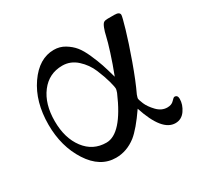

<svg xmlns="http://www.w3.org/2000/svg" viewBox="-107 -563 714 696"><g transform="rotate(-30 250.0 -215.0)"><path d="M41 -215Q41 -311 86 -376Q131 -441 193 -441Q218 -441 238.5 -428.5Q259 -416 272.5 -399.5Q286 -383 299 -353.5Q312 -324 319 -303Q326 -282 336 -246Q353 -290 365.5 -329.5Q378 -369 382 -387.5Q386 -406 391.5 -420Q397 -434 402.5 -437.5Q408 -441 419 -441H447Q469 -441 469 -428Q469 -421 455.5 -374.5Q442 -328 418 -261Q394 -194 373 -150Q369 -138 369 -136Q369 -130 376.5 -112Q384 -94 403 -74Q422 -54 446 -54Q464 -54 473.5 -64.5Q483 -75 487 -75Q500 -75 500 -59Q500 -35 484.5 -12.5Q469 10 443 10Q387 10 350 -104Q308 -43 278 -19Q239 11 194 11Q128 11 84.5 -56.5Q41 -124 41 -215ZM67 -215Q67 -144 101 -99Q135 -54 191 -54Q255 -54 314 -191Q318 -203 318 -206Q318 -215 311.5 -239Q305 -263 291.5 -295.5Q278 -328 251.5 -352Q225 -376 191 -376Q135 -376 101 -331.5Q67 -287 67 -215Z"/></g></svg>

Font: CMU Serif
Style: Roman
Weight: 500
Version: Version 0.7.0